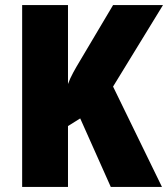

<svg xmlns="http://www.w3.org/2000/svg" viewBox="-20 -734 660 754"><path d="M616 0H415L295 -269L247 -239V0H67V-714H247V-404Q255 -426 267.5 -449Q280 -472 294 -495L424 -714H620L424 -394Z"/></svg>

Font: Noto Sans Oriya Cond Blk
Style: Regular
Weight: 900
Width: 3
Designer: Amélie Bonet and Sol Matas
Foundry: Google LLC
Version: Version 2.006; ttfautohint (v1.8.4.7-5d5b)